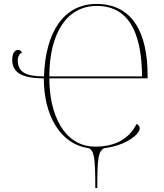

<svg xmlns="http://www.w3.org/2000/svg" viewBox="-20 -743 832 973"><path d="M463 210H473C473 43 480 27 507 8C621 -5 688 -65 688 -91C688 -103 683 -109 672 -115C637 -44 570 0 463 0C303 0 230 -165 230 -346H728V-361C728 -576 652 -723 469 -723C305 -723 210 -583 203 -356C112 -356 70 -376 70 -439C70 -455 79 -472 91 -476C87 -486 80 -490 71 -490C54 -490 42 -471 42 -441C42 -381 81 -346 202 -346C202 -159 285 -11 431 8C455 24 463 41 463 210ZM700 -356H230C230 -573 318 -713 470 -713C651 -713 698 -545 700 -356Z"/></svg>

Font: Noto Serif Display Thin
Style: Regular
Weight: 100
Designer: Monotype Design Team
Foundry: Monotype Imaging Inc.
Version: Version 2.009